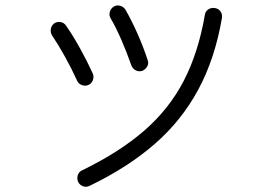

<svg xmlns="http://www.w3.org/2000/svg" viewBox="-20 -707 1040 718"><path d="M315 -12Q303 -6 290.5 -10.5Q278 -15 272 -27Q267 -39 271 -52Q275 -65 287 -70Q427 -138 520 -219Q613 -300 667.5 -405.5Q722 -511 746 -651Q748 -665 759 -672Q770 -679 783 -677Q797 -675 804.5 -664.5Q812 -654 810 -640Q784 -488 721.5 -372Q659 -256 558.5 -168.5Q458 -81 315 -12ZM310 -389Q298 -384 285.5 -389Q273 -394 268 -406Q248 -450 223 -495Q198 -540 175 -574Q168 -585 170 -598Q172 -611 182 -619Q193 -627 206.5 -624.5Q220 -622 227 -611Q253 -574 280 -525Q307 -476 327 -432Q332 -419 327 -406.5Q322 -394 310 -389ZM512 -442Q499 -438 487.5 -444Q476 -450 471 -463Q455 -509 434.5 -556.5Q414 -604 394 -638Q387 -649 390.5 -662Q394 -675 405 -682Q416 -689 429 -685.5Q442 -682 449 -671Q472 -631 494 -581.5Q516 -532 532 -483Q537 -470 530.5 -458.5Q524 -447 512 -442Z"/></svg>

Font: Zen Maru Gothic
Style: Regular
Weight: 400
Designer: Yoshimichi Ohira
Foundry: Positype
Version: Version 1.002